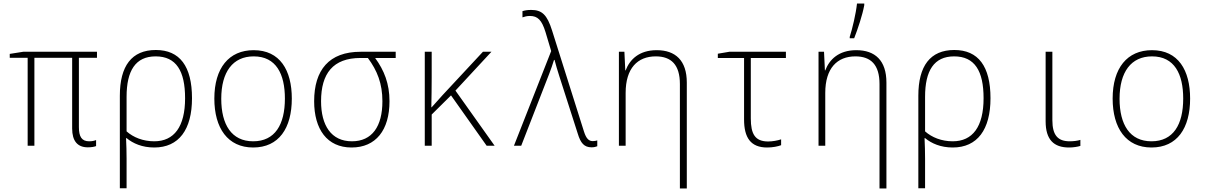

<svg xmlns="http://www.w3.org/2000/svg" viewBox="-20 -822 6796 1083"><path d="M475 9C496 9 512 6 522 2V-32C512 -28 501 -25 483 -25C441 -25 425 -51 425 -105V-496H527V-530H111L35 -518V-496H136V0H174V-496H387V-97C387 -27 417 9 475 9Z M656 -282V240H694V73C694 33 693 0 691 -43H694C730 -13 782 10 850 10C989 10 1063 -91 1063 -268C1063 -448 994 -540 859 -540C723 -540 656 -450 656 -282ZM850 -25C787 -25 732 -47 694 -81V-276C694 -423 744 -504 858 -504C974 -504 1024 -422 1024 -268C1024 -107 962 -25 850 -25Z M1408 10C1553 10 1626 -99 1626 -266C1626 -426 1559 -539 1411 -539C1271 -539 1189 -438 1189 -266C1189 -99 1265 10 1408 10ZM1408 -25C1286 -25 1228 -119 1228 -265C1228 -416 1293 -504 1411 -504C1538 -504 1587 -404 1587 -266C1587 -119 1531 -25 1408 -25Z M1963 10C2100 10 2177 -88 2177 -251C2177 -350 2147 -425 2096 -495H2212V-530H2014C1836 -530 1752 -427 1752 -251C1752 -93 1825 10 1963 10ZM1965 -25C1848 -25 1791 -115 1791 -251C1791 -407 1858 -495 2014 -495H2055C2108 -424 2137 -350 2137 -251C2137 -109 2079 -25 1965 -25Z M2376 0H2415V-176L2524 -284L2725 0H2770L2549 -311L2752 -530H2704L2476 -285C2454 -261 2435 -240 2415 -217H2413C2414 -275 2415 -327 2415 -385V-530H2376Z M3317 9C3331 9 3341 6 3349 3V-30C3343 -28 3334 -26 3324 -26C3302 -26 3287 -39 3274 -80L3094 -650C3066 -739 3037 -766 2976 -766C2954 -766 2939 -763 2927 -759V-724C2938 -728 2952 -732 2969 -732C3013 -732 3036 -709 3057 -641L3089 -534L2879 0H2920L3078 -406C3088 -432 3097 -458 3105 -484H3108C3115 -457 3124 -426 3135 -392L3239 -68C3255 -15 3275 9 3317 9Z M3471 0H3509V-298C3509 -437 3576 -504 3679 -504C3766 -504 3815 -457 3815 -348V241H3854V-356C3854 -481 3790 -539 3684 -539C3585 -539 3532 -486 3509 -425H3507L3502 -530H3471Z M4307 10C4338 10 4368 4 4386 -3V-36C4365 -29 4337 -24 4313 -24C4239 -24 4215 -66 4215 -154V-495H4413V-530H4094L4029 -519V-495H4177V-148C4177 -46 4214 10 4307 10Z M4773 -614V-606H4798C4818 -657 4845 -737 4855 -793V-802H4814C4808 -745 4788 -661 4773 -614ZM4597 0H4635V-298C4635 -437 4702 -504 4805 -504C4892 -504 4941 -457 4941 -348V241H4980V-356C4980 -481 4916 -539 4810 -539C4711 -539 4658 -486 4635 -425H4633L4628 -530H4597Z M5160 -282V240H5198V73C5198 33 5197 0 5195 -43H5198C5234 -13 5286 10 5354 10C5493 10 5567 -91 5567 -268C5567 -448 5498 -540 5363 -540C5227 -540 5160 -450 5160 -282ZM5354 -25C5291 -25 5236 -47 5198 -81V-276C5198 -423 5248 -504 5362 -504C5478 -504 5528 -422 5528 -268C5528 -107 5466 -25 5354 -25Z M6010 10C6033 10 6059 6 6074 1V-33C6059 -28 6036 -25 6014 -25C5948 -25 5916 -58 5916 -144V-530H5878V-138C5878 -34 5924 10 6010 10Z M6475 10C6620 10 6693 -99 6693 -266C6693 -426 6626 -539 6478 -539C6338 -539 6256 -438 6256 -266C6256 -99 6332 10 6475 10ZM6475 -25C6353 -25 6295 -119 6295 -265C6295 -416 6360 -504 6478 -504C6605 -504 6654 -404 6654 -266C6654 -119 6598 -25 6475 -25Z"/></svg>

Font: Noto Sans Mono SemiCondensed ExtraLight
Style: Regular
Weight: 200
Width: 4
Designer: Monotype Design Team
Foundry: Monotype Imaging Inc.
Version: Version 2.014